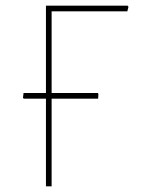

<svg xmlns="http://www.w3.org/2000/svg" viewBox="-20 -657 498 677"><path d="M325 -329 327 -326 326 -309H162V0H142V-309H64L61 -312L63 -329H142V-637H430L433 -633L429 -617H162V-329Z"/></svg>

Font: Alegreya Sans SC Thin
Style: Regular
Weight: 100
Designer: Juan Pablo del Peral
Foundry: Huerta Tipografica
Version: Version 2.007